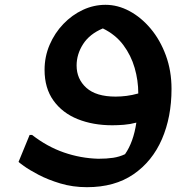

<svg xmlns="http://www.w3.org/2000/svg" viewBox="-20 -517 788 797"><path d="M341 260Q282 260 230.5 244.5Q179 229 140 208.5Q101 188 79 172Q57 156 57 155L103 43H113Q176 92 245.5 116Q315 140 388 142Q423 142 449.5 138Q476 134 499 123Q534 73 546 -8Q520 -1 494 1Q468 3 446 3Q366 3 302.5 -22.5Q239 -48 202 -99.5Q165 -151 165 -227Q165 -282 186 -331Q207 -380 243 -417.5Q279 -455 324 -476Q369 -497 418 -497Q469 -497 517.5 -471Q566 -445 605.5 -398Q645 -351 668.5 -287Q692 -223 692 -148Q692 -31 652 61Q612 153 534 206.5Q456 260 341 260ZM298 -245Q298 -189 338.5 -152.5Q379 -116 460 -116Q482 -116 505.5 -119Q529 -122 554 -129V-130Q554 -183 539 -235Q524 -287 492 -330Q460 -373 407 -399Q352 -376 325 -334Q298 -292 298 -245Z"/></svg>

Font: Kufam SemiBold
Style: Regular
Weight: 600
Designer: Wael Morcos, Artur Schmal
Foundry: Original Type
Version: Version 1.300; ttfautohint (v1.8.3)